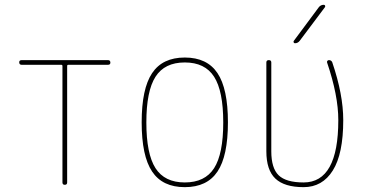

<svg xmlns="http://www.w3.org/2000/svg" viewBox="-20 -770 1540 800"><path d="M70.3 -500Q60.5 -500 60.1 -509.8Q59.6 -519.5 70.3 -519.5H429.7Q439.5 -519.5 439.9 -509.8Q440.4 -500 429.7 -500H264.6Q259.8 -500 259.8 -495.1V-9.8Q259.8 0 250 0Q240.2 0 240.2 -9.8V-495.1Q240.2 -500 235.4 -500Z M872.1 -450.2Q834 -509.8 750 -509.8Q666 -509.8 627.9 -450.2Q589.8 -390.6 589.8 -259.8Q589.8 -128.9 627.9 -69.3Q666 -9.8 750 -9.8Q834 -9.8 872.1 -69.3Q910.2 -128.9 910.2 -259.8Q910.2 -390.6 872.1 -450.2ZM886.2 -55.2Q842.8 9.8 750 9.8Q657.2 9.8 613.8 -55.2Q570.3 -120.1 570.3 -260.3Q570.3 -400.4 613.8 -465.3Q657.2 -530.3 750 -530.3Q842.8 -530.3 886.2 -465.3Q929.7 -400.4 929.7 -260.3Q929.7 -120.1 886.2 -55.2Z M1245.1 9.8Q1165 9.8 1127.4 -25.9Q1089.8 -61.5 1089.8 -139.6V-509.8Q1089.8 -519.5 1100.1 -519.5Q1110.4 -519.5 1110.4 -509.8V-139.6Q1110.4 -69.3 1141.1 -39.6Q1171.9 -9.8 1245.1 -9.8Q1389.6 -9.8 1389.6 -269.5Q1389.6 -372.1 1342.8 -509.8Q1341.8 -513.7 1344.2 -516.6Q1346.7 -519.5 1350.6 -519.5Q1360.4 -519.5 1364.3 -510.7Q1410.2 -376 1410.2 -269.5Q1410.2 -128.9 1366.7 -59.6Q1323.2 9.8 1245.1 9.8ZM1209 -589.8Q1205.1 -589.8 1203.6 -593.3Q1202.1 -596.7 1204.1 -599.6L1308.6 -740.2Q1316.4 -750 1329.1 -750Q1333 -750 1334.5 -746.6Q1335.9 -743.2 1334 -740.2L1228.5 -599.6Q1220.7 -589.8 1209 -589.8Z"/></svg>

Font: Rounded Mgen+ 1mn thin
Style: Regular
Weight: 100
Designer: [Source Han Sans]
Ryoko NISHIZUKA  (kana & ideographs); Paul D. Hunt (Latin, Greek & Cyrillic); Wenlong ZHANG  (bopomofo
Version: Version 1.059.20150602